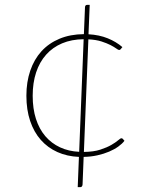

<svg xmlns="http://www.w3.org/2000/svg" viewBox="-20 -642 620 793"><path d="M325.5 -480Q275.5 -479.5 236.5 -463Q197.5 -446.5 170.5 -416.2Q143.5 -386 129.2 -343Q115 -300 115 -246.5Q115 -193 128.5 -151Q142 -109 167.2 -79.5Q192.5 -50 228 -33.5Q263.5 -17 307 -15ZM494 -60.5Q485 -48.5 468.8 -36.8Q452.5 -25 430.8 -15.8Q409 -6.5 382.2 -0.5Q355.5 5.5 325.5 6L321 120Q320 131 311.5 131H301L306 6Q257 4 217 -14Q177 -32 148.5 -64.2Q120 -96.5 104.5 -142.5Q89 -188.5 89 -246.5Q89 -303.5 105 -350.2Q121 -397 151.2 -430.2Q181.5 -463.5 225.8 -482Q270 -500.5 326.5 -501L331 -611Q331 -622 340.5 -622H350.5L345.5 -500.5Q390 -498 425 -483.8Q460 -469.5 485.5 -447.5L478.5 -439Q476 -435.5 472 -435.5Q468.5 -435.5 460 -441.8Q451.5 -448 436.5 -455.8Q421.5 -463.5 399 -470.8Q376.5 -478 345 -479.5L326.5 -14.5Q367 -15 394.5 -24Q422 -33 440 -43.5Q458 -54 467.8 -62.5Q477.5 -71 481.5 -71Q485.5 -71 488 -67.5Z"/></svg>

Font: Lato 2
Style: Regular
Weight: 200
Designer: Lukasz Dziedzic with Adam Twardoch and Botio Nikoltchev
Foundry: tyPoland Lukasz Dziedzic
Version: Version 2.015; 2015-08-06; http://www.latofonts.com/